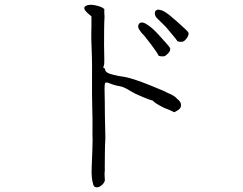

<svg xmlns="http://www.w3.org/2000/svg" viewBox="-20 -747 1040 821"><path d="M426 -708Q426 -703 426 -692Q428 -675 426 -656Q425 -637 425 -555Q427 -473 425 -470Q422 -461 422 -458Q422 -456 424 -456Q425 -457 426.5 -455.5Q428 -454 429.5 -449.5Q431 -445 431 -444Q436 -434 462 -428Q489 -421 501 -420Q542 -415 625 -381Q692 -354 694 -351Q725 -339 736 -326Q748 -316 751 -310Q754 -305 754 -296Q754 -283 738 -274L725 -267L704 -277Q683 -284 663 -295.5Q643 -307 638 -312Q634 -317 632 -317Q622 -319 587.5 -333.5Q553 -348 541 -356Q511 -375 494 -378Q476 -381 464 -385Q452 -389 442 -393Q433 -396 430 -392Q427 -387 427 -367Q428 -345 428 -316.5Q428 -288 428.5 -256Q429 -224 430 -186Q431 -148 430 -143Q429 -138 428.5 -91.5Q428 -45 428 -33Q429 -20 427 -5Q427 9 428 17Q431 29 418 42Q406 54 394 54Q382 54 379 43Q370 15 372 -28Q374 -70 375 -107.5Q376 -145 376 -152Q375 -160 375.5 -196.5Q376 -233 374.5 -286Q373 -339 373.5 -405.5Q374 -472 373 -503Q369 -586 371 -632V-677L358 -688Q348 -697 343 -704Q336 -716 347 -722Q362 -730 389 -724Q416 -718 425 -709L426 -710ZM706 -612Q687 -636 672 -649Q659 -661 651.5 -669Q644 -677 643 -683Q641 -690 643 -697Q645 -702 650 -704Q655 -707 662 -705Q671 -704 682 -698Q695 -690 705 -682Q720 -670 739 -653Q784 -613 785.5 -608Q787 -603 785.5 -597Q784 -591 778 -583Q772 -575 767 -571.5Q762 -568 752 -568Q740 -569 738 -572Q738 -574 706 -612ZM629 -553Q602 -588 598 -593Q585 -606 579 -615Q573 -623 571 -630Q570 -636 573 -643Q575 -648 581 -650Q586 -652 593 -650Q601 -648 612 -640Q624 -632 634 -623Q648 -610 665 -591Q705 -547 707 -542Q709 -537 707 -531Q705 -525 698 -518Q691 -511 686 -508Q681 -505 669.5 -506Q658 -507 657 -511Q654 -519 629 -553Z"/></svg>

Font: ToneOZ-Tsuipita-TC
Style: Tsuipita-TC
Weight: 400
Designer: :Jeffrey Xuan (Chih-Lin Hsuan)  :
Foundry: jeffreyx@gmail.com, cjkFonts.io
Version: Version 0.24071